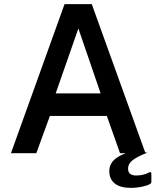

<svg xmlns="http://www.w3.org/2000/svg" viewBox="-20 -743 757 931"><path d="M701 94C688 101 667 108 642 108C613 108 601 97 601 74C601 45 626 24 695 -3L684 -4L425 -723H293L33 0H156L222 -181H498L562 0H589C527 24 510 53 510 87C510 139 547 168 614 168C654 168 690 159 706 150C712 147 714 143 714 137V101C714 92 711 89 701 94ZM250 -290 360 -605 468 -290Z"/></svg>

Font: United Sans SemiBold
Style: Regular
Weight: 600
Designer: Pablo Impallari, Rodrigo Fuenzalida (Modified by Dan O. Williams)
Version: Version 1.000;PS 001.000;hotconv 1.0.88;makeotf.lib2.5.64775